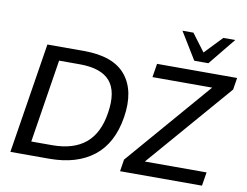

<svg xmlns="http://www.w3.org/2000/svg" viewBox="-94 -1073 1554 1207"><g transform="rotate(10 683.0 -469.0)"><path d="M43 0ZM43 0 155 -705H389Q577 -705 656.5 -607.5Q736 -510 709 -339Q682 -169 574.5 -84.5Q467 0 291 0ZM161 -87H294Q430 -87 507.5 -151.5Q585 -216 605 -348Q627 -486 570.5 -552Q514 -618 377 -618H245ZM743 0ZM743 0 755 -76 1222 -618H841L855 -705H1366L1354 -629L886 -87H1280L1266 0ZM1082 -765 976 -938H1046L1130 -826L1237 -938H1313L1172 -765Z"/></g></svg>

Font: Winston Medium
Style: Italic
Weight: 500
Italic angle: -9°
Designer: Original fonts by Vernon Adams / Changes by Cristiano Sobral
Foundry: Original fonts by Vernon Adams / Changes by Cristiano Sobral
Version: Version 2.503;July 17, 2020;FontCreator 13.0.0.2655 64-bit